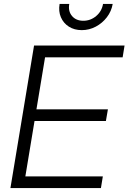

<svg xmlns="http://www.w3.org/2000/svg" viewBox="-20 -960 656 980"><path d="M33.2 0 153.8 -727.5H615.7L606 -667.5H210L166 -401.9H530.8L520.5 -342.3H156.2L109.4 -59.6H504.9L495.1 0ZM397.5 -806.2Q359.4 -806.2 331.5 -824Q303.7 -841.8 290.8 -872.1Q277.8 -902.3 284.2 -939.9H333.5Q327.1 -902.3 347.7 -878.2Q368.2 -854 405.3 -854Q442.4 -854 470.9 -878.2Q499.5 -902.3 505.9 -939.9H555.2Q548.8 -902.3 525.6 -872.1Q502.4 -841.8 468.8 -824Q435.1 -806.2 397.5 -806.2Z"/></svg>

Font: Inter Display Light
Style: Italic
Weight: 300
Italic angle: -9.39999°
Designer: Rasmus Andersson
Foundry: rsms
Version: Version 4.000;git-a52131595